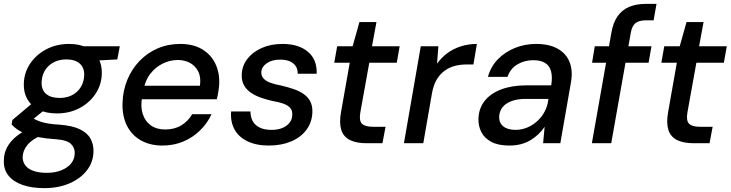

<svg xmlns="http://www.w3.org/2000/svg" viewBox="-49 -740 3775 992"><path d="M179 232Q115 232 67.5 215.5Q20 199 -5.5 167Q-31 135 -29 89Q-29 52 -12 20.5Q5 -11 37.5 -37Q70 -63 117 -84L164 -40Q116 -20 92.5 9Q69 38 68 71Q68 97 82.5 115.5Q97 134 125.5 143.5Q154 153 192 153Q254 153 295 125.5Q336 98 337 52Q338 24 317.5 3.5Q297 -17 235 -21Q188 -24 152 -31Q116 -38 89 -47.5Q62 -57 43 -69.5Q24 -82 11 -97L15 -120L128 -215L201 -188L78 -89L106 -139Q119 -130 131.5 -123.5Q144 -117 160 -111.5Q176 -106 199 -102Q222 -98 257 -96Q325 -91 364 -72Q403 -53 419 -23Q435 7 434 43Q433 97 400.5 139.5Q368 182 311 207Q254 232 179 232ZM245 -154Q188 -154 149.5 -174Q111 -194 92 -228Q73 -262 74 -305Q75 -364 106.5 -411Q138 -458 190.5 -485.5Q243 -513 308 -513Q364 -513 402.5 -492.5Q441 -472 459.5 -438.5Q478 -405 477 -361Q476 -303 445 -256Q414 -209 362 -181.5Q310 -154 245 -154ZM259 -234Q314 -234 349 -266.5Q384 -299 386 -352Q387 -391 362.5 -412Q338 -433 294 -433Q239 -433 203.5 -400.5Q168 -368 166 -315Q165 -275 189.5 -254.5Q214 -234 259 -234ZM374 -423 363 -501H570L557 -433Z M790 12Q726 12 678.5 -15Q631 -42 606.5 -91.5Q582 -141 584 -208Q586 -272 608.5 -327Q631 -382 671 -424Q711 -466 764.5 -489.5Q818 -513 882 -513Q949 -513 994.5 -486Q1040 -459 1062.5 -413.5Q1085 -368 1084 -311Q1083 -292 1079.5 -268.5Q1076 -245 1071 -227H659L671 -297H984Q990 -340 976 -369Q962 -398 934.5 -414Q907 -430 869 -430Q829 -430 791.5 -411.5Q754 -393 727 -358Q700 -323 691 -269L686 -241Q676 -191 688 -152.5Q700 -114 730 -92.5Q760 -71 805 -71Q853 -71 888 -92.5Q923 -114 944 -150H1044Q1023 -104 985.5 -67Q948 -30 898.5 -9Q849 12 790 12Z M1340 12Q1275 12 1229.5 -10Q1184 -32 1162.5 -71.5Q1141 -111 1145 -164H1245Q1245 -138 1255.5 -116.5Q1266 -95 1290.5 -82Q1315 -69 1354 -69Q1387 -69 1410.5 -79Q1434 -89 1447.5 -106.5Q1461 -124 1461 -148Q1462 -170 1450 -183Q1438 -196 1415 -204.5Q1392 -213 1360 -218Q1329 -225 1300 -235Q1271 -245 1248 -260.5Q1225 -276 1212 -299Q1199 -322 1200 -353Q1201 -399 1228.5 -435Q1256 -471 1303 -492Q1350 -513 1411 -513Q1494 -513 1542 -472.5Q1590 -432 1587 -359H1489Q1490 -393 1466 -412.5Q1442 -432 1399 -432Q1356 -432 1329 -413Q1302 -394 1301 -366Q1301 -347 1313 -334Q1325 -321 1348 -312.5Q1371 -304 1404 -298Q1438 -290 1467.5 -280Q1497 -270 1519.5 -254.5Q1542 -239 1554 -216Q1566 -193 1565 -160Q1563 -108 1534 -69Q1505 -30 1454.5 -9Q1404 12 1340 12Z M1845 0Q1791 0 1758 -17Q1725 -34 1714 -70Q1703 -106 1713 -161L1758 -416H1678L1693 -501H1773L1808 -626H1896L1873 -501H2016L2001 -416H1859L1813 -161Q1805 -117 1821 -101Q1837 -85 1877 -85H1943L1927 0Z M2038 0 2125 -501H2216L2209 -411Q2232 -443 2262.5 -465.5Q2293 -488 2332 -500.5Q2371 -513 2415 -513L2397 -407H2365Q2332 -407 2303 -400Q2274 -393 2249.5 -375.5Q2225 -358 2208 -330Q2191 -302 2183 -259L2138 0Z M2582 12Q2526 12 2490.5 -6.5Q2455 -25 2438.5 -56.5Q2422 -88 2423 -125Q2424 -179 2454.5 -218Q2485 -257 2540.5 -278Q2596 -299 2669 -299H2799Q2806 -343 2798 -372Q2790 -401 2767 -415Q2744 -429 2706 -429Q2661 -429 2624.5 -407.5Q2588 -386 2573 -343H2472Q2487 -397 2524 -434.5Q2561 -472 2612 -492.5Q2663 -513 2720 -513Q2789 -513 2833 -488Q2877 -463 2894.5 -417.5Q2912 -372 2900 -309L2846 0H2757L2765 -85Q2751 -64 2732.5 -46.5Q2714 -29 2691.5 -15.5Q2669 -2 2642 5Q2615 12 2582 12ZM2615 -69Q2647 -69 2677 -82Q2707 -95 2730 -117Q2753 -139 2767 -167.5Q2781 -196 2784 -226V-229H2666Q2624 -229 2593.5 -217.5Q2563 -206 2547 -185.5Q2531 -165 2530 -137Q2529 -105 2551.5 -87Q2574 -69 2615 -69Z M3009 0 3110 -572Q3119 -624 3142.5 -657Q3166 -690 3203 -705Q3240 -720 3288 -720H3343L3328 -635H3288Q3253 -635 3234.5 -620.5Q3216 -606 3210 -570L3109 0ZM3010 -416 3024 -501H3317L3302 -416Z M3535 0Q3481 0 3448 -17Q3415 -34 3404 -70Q3393 -106 3403 -161L3448 -416H3368L3383 -501H3463L3498 -626H3586L3563 -501H3706L3691 -416H3549L3503 -161Q3495 -117 3511 -101Q3527 -85 3567 -85H3633L3617 0Z"/></svg>

Font: DM Sans 18pt Medium
Style: Italic
Weight: 500
Italic angle: -10°
Designer: Colophon Foundry, Jonny Pinhorn
Foundry: Colophon Foundry
Version: Version 4.004;gftools[0.9.30]